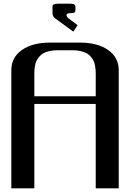

<svg xmlns="http://www.w3.org/2000/svg" viewBox="-20 -1023 748 1043"><path d="M265.1 -982.4Q265.1 -990.2 266.4 -993.7Q267.6 -997.1 274.7 -1000Q281.7 -1002.9 296.4 -1002.9H358.9Q370.1 -1002.9 377 -1001.5Q383.8 -1000 386.5 -996.3Q389.2 -992.7 389.6 -990.2Q390.1 -987.8 390.1 -982.4V-971.7Q390.1 -959.5 385 -955.3Q379.9 -951.2 358.9 -951.2Q341.3 -951.2 341.3 -940.4Q341.3 -933.6 349.6 -925.3L401.4 -886.2L378.4 -851.1L278.8 -923.8Q265.6 -934.1 265.1 -951.2ZM416.5 -791.5Q510.3 -791.5 567.6 -751.2Q625 -710.9 625 -641.6V0H500V-458.5H166.5V0Q166.5 0 41.5 0V-641.6Q41.5 -710.9 98.9 -751.2Q156.2 -791.5 250 -791.5ZM500 -500V-618.7Q500 -631.8 499.5 -641.6Q499 -651.4 496.3 -666Q493.7 -680.7 488.8 -691.2Q483.9 -701.7 474.6 -713.4Q465.3 -725.1 452.6 -732.7Q439.9 -740.2 419.9 -745.1Q399.9 -750 375 -750H291.5Q266.6 -750 246.6 -745.1Q226.6 -740.2 213.9 -732.7Q201.2 -725.1 191.9 -713.4Q182.6 -701.7 177.7 -691.2Q172.9 -680.7 170.2 -666Q167.5 -651.4 167 -641.6Q166.5 -631.8 166.5 -618.7V-500Z"/></svg>

Font: Gputeks
Style: Bold
Weight: 600
Width: 8
Version: Version 0.9